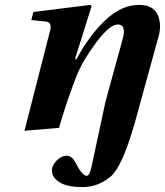

<svg xmlns="http://www.w3.org/2000/svg" viewBox="-20 -522 674 784"><path d="M80 12 183 -391Q195 -431 168 -434L108 -440L116 -473L349 -502L354 -497L286 -280H292Q344 -377 410 -439.5Q476 -502 548 -502Q607 -502 625 -459Q643 -416 623 -357L532 -26Q481 155 433 198Q381 242 316 242Q255 242 223.5 222.5Q192 203 192 174Q192 153 211.5 133.5Q231 114 252 114Q274 114 289 143Q316 196 334 196Q345 196 353 162L411 -108L481 -363Q497 -422 461 -422Q428 -422 373.5 -349.5Q319 -277 293 -213Q253 -111 221 0Z"/></svg>

Font: Lingua Franca
Style: Bold Italic
Weight: 700
Italic angle: -13°
Version: Version 1.19